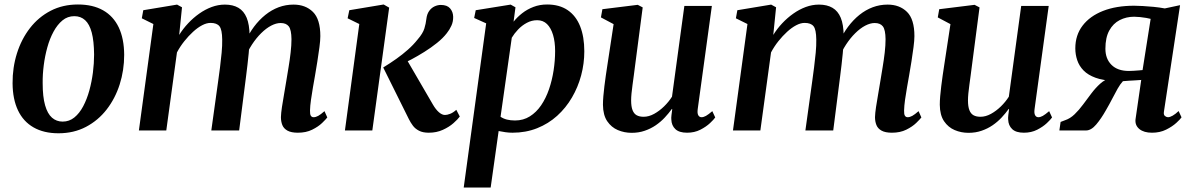

<svg xmlns="http://www.w3.org/2000/svg" viewBox="-20 -581 5320 855"><path d="M327 -561Q393.5 -561 439.2 -535Q485 -509 508.8 -459Q532.5 -409 533 -337Q533 -268 513 -205.2Q493 -142.5 455 -93.5Q417 -44.5 362.8 -16Q308.5 12.5 240.5 12.5Q175 12.5 129.2 -13.8Q83.5 -40 60 -89.8Q36.5 -139.5 36 -210Q35.5 -280 55.5 -343.5Q75.5 -407 113.5 -456Q151.5 -505 205.5 -533Q259.5 -561 327 -561ZM311 -509Q281 -509 258.2 -490.2Q235.5 -471.5 218.5 -440.2Q201.5 -409 190.8 -370.2Q180 -331.5 174.8 -290.2Q169.5 -249 170 -211Q170 -150 180.8 -112.2Q191.5 -74.5 211.5 -57Q231.5 -39.5 259 -39.5Q288.5 -39.5 311.2 -58Q334 -76.5 350.5 -107.8Q367 -139 377.8 -178Q388.5 -217 393.8 -258.2Q399 -299.5 399 -338Q398.5 -398.5 388.5 -436Q378.5 -473.5 359 -491.2Q339.5 -509 311 -509Z M790.5 -548.5 778 -425.5Q795 -453 817.8 -477.2Q840.5 -501.5 867 -520.2Q893.5 -539 922.5 -549.8Q951.5 -560.5 981.5 -560.5Q1017.5 -560.5 1041.8 -546.2Q1066 -532 1078.5 -501.8Q1091 -471.5 1091.5 -422Q1092 -415.5 1091.5 -407.5Q1091 -399.5 1090.2 -390.8Q1089.5 -382 1088.5 -373L1071 -392.5Q1088 -431 1111 -461.8Q1134 -492.5 1161.8 -514.8Q1189.5 -537 1221 -548.8Q1252.5 -560.5 1287 -560.5Q1340.5 -560.5 1373.5 -528Q1406.5 -495.5 1406.5 -420Q1406.5 -401 1402.5 -370.8Q1398.5 -340.5 1393.2 -307.2Q1388 -274 1383 -245.5Q1378.5 -220 1373.5 -191.5Q1368.5 -163 1364.8 -136.2Q1361 -109.5 1360.5 -89Q1360 -72 1364.2 -65.5Q1368.5 -59 1376.5 -59Q1386 -59 1397 -65Q1408 -71 1425 -86L1437.5 -58Q1431.5 -50 1414.5 -33.5Q1397.5 -17 1370.2 -3.5Q1343 10 1306.5 10Q1277 10 1260.2 0.8Q1243.5 -8.5 1237.2 -24.2Q1231 -40 1231 -59.5Q1231.5 -77 1235.5 -104Q1239.5 -131 1245 -161.5Q1250.5 -192 1255 -221Q1259.5 -249 1265 -281.8Q1270.5 -314.5 1274.2 -347Q1278 -379.5 1278 -406.5Q1277.5 -448.5 1266 -463.5Q1254.5 -478.5 1229.5 -478.5Q1210 -478.5 1187.5 -466.8Q1165 -455 1143 -433.2Q1121 -411.5 1102 -382.5Q1083 -353.5 1070 -319L1090.5 -391.5Q1090 -369.5 1087.5 -343.8Q1085 -318 1082 -292.2Q1079 -266.5 1076 -243L1045 0H921L951.5 -219.5Q955.5 -248.5 959.8 -281.2Q964 -314 967 -346.2Q970 -378.5 969.5 -405Q969 -449.5 957.2 -464.2Q945.5 -479 917.5 -479Q900 -479 880 -468.5Q860 -458 839.8 -439.5Q819.5 -421 800.8 -397.5Q782 -374 768 -347.5L720.5 0H598.5L663 -474L611.5 -499.5L618 -535.5L768.5 -560.5Z M1516 0 1580 -474 1528 -499.5 1535.5 -535.5 1688.5 -561 1713 -547 1638 0ZM1889.5 10Q1863 10 1846 1.2Q1829 -7.5 1818.8 -21.2Q1808.5 -35 1801 -50L1686.5 -280.5Q1717.5 -299.5 1745 -319Q1772.5 -338.5 1796.5 -359.8Q1820.5 -381 1840 -405.5Q1863 -432 1869.8 -454.2Q1876.5 -476.5 1878.5 -495.5Q1881 -518 1891 -532Q1901 -546 1915 -552.5Q1929 -559 1943 -559Q1971 -559 1984.2 -543.8Q1997.5 -528.5 1998 -506.5Q1998.5 -485 1990.2 -466.8Q1982 -448.5 1969.5 -433Q1952.5 -411 1926 -389.8Q1899.5 -368.5 1869.5 -349.8Q1839.5 -331 1811.5 -316.2Q1783.5 -301.5 1763 -292L1781.5 -332.5L1908 -115Q1920.5 -93.5 1934.5 -81.2Q1948.5 -69 1961.5 -69Q1971 -69 1984.2 -74Q1997.5 -79 2012 -92L2027.5 -62Q2018.5 -49.5 1999.2 -32.5Q1980 -15.5 1952 -2.8Q1924 10 1889.5 10Z M2045 254 2145 -477 2091.5 -501 2098.5 -535.5 2254 -560.5 2275.5 -548.5 2267 -484.5Q2283 -504.5 2305.2 -522Q2327.5 -539.5 2355.5 -550.2Q2383.5 -561 2416.5 -561Q2471 -561 2508 -535.8Q2545 -510.5 2563.5 -463.8Q2582 -417 2582 -352.5Q2582 -298 2568 -245.5Q2554 -193 2527 -146.8Q2500 -100.5 2461 -65.2Q2422 -30 2371.8 -10Q2321.5 10 2262 10Q2247 10 2231.2 7.8Q2215.5 5.5 2200.5 2.5L2165 254ZM2209 -61Q2221.5 -52.5 2237.5 -48.5Q2253.5 -44.5 2273.5 -44.5Q2310.5 -44.5 2339.5 -62.8Q2368.5 -81 2389.8 -112.2Q2411 -143.5 2424.8 -183.5Q2438.5 -223.5 2445.2 -267.2Q2452 -311 2452 -353.5Q2452 -394.5 2442.8 -425.5Q2433.5 -456.5 2416 -473.8Q2398.5 -491 2372 -491Q2347.5 -491 2325.8 -479.2Q2304 -467.5 2287 -449.5Q2270 -431.5 2259 -413Z M2793 10.5Q2760 10.5 2731.2 -1.8Q2702.5 -14 2684 -41.2Q2665.5 -68.5 2665 -114.5Q2665 -131.5 2666.8 -152.8Q2668.5 -174 2671.5 -197.5Q2674.5 -221 2677.8 -244.8Q2681 -268.5 2684.5 -289.5L2712.5 -473.5L2656 -503.5L2662.5 -540L2820 -559.5L2842 -548L2808 -288Q2805.5 -267 2802.5 -245.5Q2799.5 -224 2796.8 -203.5Q2794 -183 2792.2 -165.2Q2790.5 -147.5 2790.5 -134Q2790.5 -106.5 2796.8 -90.5Q2803 -74.5 2815.2 -67.8Q2827.5 -61 2846 -61Q2869.5 -61 2893 -74Q2916.5 -87 2937.2 -107.2Q2958 -127.5 2972.5 -150.5L3027.5 -554.5H3150L3087 -95Q3084.5 -76.5 3089.5 -67.8Q3094.5 -59 3104 -59Q3113 -59 3123.8 -65Q3134.5 -71 3152 -86L3165 -58Q3159 -49 3141.8 -32.8Q3124.5 -16.5 3098.5 -3.2Q3072.5 10 3039.5 10Q3004.5 10 2987.5 -6Q2970.5 -22 2969.5 -48.5Q2969 -51.5 2969.2 -56.8Q2969.5 -62 2970.2 -68.8Q2971 -75.5 2972 -82.5Q2973 -89.5 2973.5 -95.5L2972 -96Q2958 -76.5 2940.2 -57.5Q2922.5 -38.5 2900.2 -23.2Q2878 -8 2851.2 1.2Q2824.5 10.5 2793 10.5Z M3436 -548.5 3423.5 -425.5Q3440.5 -453 3463.2 -477.2Q3486 -501.5 3512.5 -520.2Q3539 -539 3568 -549.8Q3597 -560.5 3627 -560.5Q3663 -560.5 3687.2 -546.2Q3711.5 -532 3724 -501.8Q3736.5 -471.5 3737 -422Q3737.5 -415.5 3737 -407.5Q3736.5 -399.5 3735.8 -390.8Q3735 -382 3734 -373L3716.5 -392.5Q3733.5 -431 3756.5 -461.8Q3779.5 -492.5 3807.2 -514.8Q3835 -537 3866.5 -548.8Q3898 -560.5 3932.5 -560.5Q3986 -560.5 4019 -528Q4052 -495.5 4052 -420Q4052 -401 4048 -370.8Q4044 -340.5 4038.8 -307.2Q4033.5 -274 4028.5 -245.5Q4024 -220 4019 -191.5Q4014 -163 4010.2 -136.2Q4006.5 -109.5 4006 -89Q4005.5 -72 4009.8 -65.5Q4014 -59 4022 -59Q4031.5 -59 4042.5 -65Q4053.5 -71 4070.5 -86L4083 -58Q4077 -50 4060 -33.5Q4043 -17 4015.8 -3.5Q3988.5 10 3952 10Q3922.5 10 3905.8 0.8Q3889 -8.5 3882.8 -24.2Q3876.5 -40 3876.5 -59.5Q3877 -77 3881 -104Q3885 -131 3890.5 -161.5Q3896 -192 3900.5 -221Q3905 -249 3910.5 -281.8Q3916 -314.5 3919.8 -347Q3923.5 -379.5 3923.5 -406.5Q3923 -448.5 3911.5 -463.5Q3900 -478.5 3875 -478.5Q3855.5 -478.5 3833 -466.8Q3810.5 -455 3788.5 -433.2Q3766.5 -411.5 3747.5 -382.5Q3728.5 -353.5 3715.5 -319L3736 -391.5Q3735.5 -369.5 3733 -343.8Q3730.5 -318 3727.5 -292.2Q3724.5 -266.5 3721.5 -243L3690.5 0H3566.5L3597 -219.5Q3601 -248.5 3605.2 -281.2Q3609.5 -314 3612.5 -346.2Q3615.5 -378.5 3615 -405Q3614.5 -449.5 3602.8 -464.2Q3591 -479 3563 -479Q3545.5 -479 3525.5 -468.5Q3505.5 -458 3485.2 -439.5Q3465 -421 3446.2 -397.5Q3427.5 -374 3413.5 -347.5L3366 0H3244L3308.5 -474L3257 -499.5L3263.5 -535.5L3414 -560.5Z M4293 10.5Q4260 10.5 4231.2 -1.8Q4202.5 -14 4184 -41.2Q4165.5 -68.5 4165 -114.5Q4165 -131.5 4166.8 -152.8Q4168.5 -174 4171.5 -197.5Q4174.5 -221 4177.8 -244.8Q4181 -268.5 4184.5 -289.5L4212.5 -473.5L4156 -503.5L4162.5 -540L4320 -559.5L4342 -548L4308 -288Q4305.5 -267 4302.5 -245.5Q4299.5 -224 4296.8 -203.5Q4294 -183 4292.2 -165.2Q4290.5 -147.5 4290.5 -134Q4290.5 -106.5 4296.8 -90.5Q4303 -74.5 4315.2 -67.8Q4327.5 -61 4346 -61Q4369.5 -61 4393 -74Q4416.5 -87 4437.2 -107.2Q4458 -127.5 4472.5 -150.5L4527.5 -554.5H4650L4587 -95Q4584.5 -76.5 4589.5 -67.8Q4594.5 -59 4604 -59Q4613 -59 4623.8 -65Q4634.5 -71 4652 -86L4665 -58Q4659 -49 4641.8 -32.8Q4624.5 -16.5 4598.5 -3.2Q4572.5 10 4539.5 10Q4504.5 10 4487.5 -6Q4470.5 -22 4469.5 -48.5Q4469 -51.5 4469.2 -56.8Q4469.5 -62 4470.2 -68.8Q4471 -75.5 4472 -82.5Q4473 -89.5 4473.5 -95.5L4472 -96Q4458 -76.5 4440.2 -57.5Q4422.5 -38.5 4400.2 -23.2Q4378 -8 4351.2 1.2Q4324.5 10.5 4293 10.5Z M5228.5 -86.5 5241.5 -58.5Q5236.5 -50.5 5218.5 -34Q5200.5 -17.5 5173 -3.8Q5145.5 10 5110 10Q5074 10 5054 -6.2Q5034 -22.5 5036.5 -49L5062 -225Q5051.5 -224 5036.5 -223.2Q5021.5 -222.5 5006.5 -221.5Q4991.5 -220.5 4980.5 -219.5Q4968.5 -206.5 4957 -186.2Q4945.5 -166 4933 -141.5Q4920.5 -117 4905 -90.5Q4884 -53 4861.5 -26.5Q4839 0 4816 0H4697.5L4703 -38L4722.5 -45.5Q4745.5 -53 4765.2 -72Q4785 -91 4803.2 -115.8Q4821.5 -140.5 4840 -165Q4858.5 -189.5 4879.2 -208.2Q4900 -227 4924.5 -234L4942 -221Q4892 -222.5 4858.5 -234.8Q4825 -247 4805.2 -267.2Q4785.5 -287.5 4777 -313Q4768.5 -338.5 4768.5 -365.5Q4768.5 -424.5 4801 -467Q4833.5 -509.5 4892.2 -532.5Q4951 -555.5 5030.5 -555.5Q5046 -555.5 5068.8 -554.2Q5091.5 -553 5117.2 -550.5Q5143 -548 5167 -543.5L5235 -558L5163 -83Q5161 -69.5 5168 -64.2Q5175 -59 5181 -59Q5190 -59 5202.2 -66Q5214.5 -73 5228.5 -86.5ZM5068 -269 5104 -497Q5097.5 -499 5084.5 -501.2Q5071.5 -503.5 5056.8 -505Q5042 -506.5 5030.5 -506.5Q4995.5 -506.5 4966.2 -491.5Q4937 -476.5 4919.8 -445.2Q4902.5 -414 4902.5 -364Q4902.5 -319 4929.8 -292Q4957 -265 5007 -265Q5016 -265 5028.2 -265.8Q5040.5 -266.5 5051.8 -267.5Q5063 -268.5 5068 -269Z"/></svg>

Font: Merriweather 36pt SemiBold
Style: Italic
Weight: 600
Italic angle: -7.8°
Version: Version 2.101